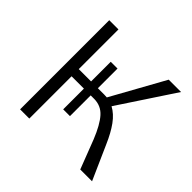

<svg xmlns="http://www.w3.org/2000/svg" viewBox="-161 -830 1002 1002"><g transform="rotate(45 339.5 -329.0)"><path d="M343 -312H318V-159H268V-312H177V0H109V-658H177V-365H268V-510H318V-365H364Q378 -365 385 -364L548 -658H639L435 -349Q472 -329 501 -289Q530 -249 556 -189L640 0H553L491 -161Q460 -238 427 -275Q394 -312 343 -312Z"/></g></svg>

Font: LXGW Bright GB
Style: Regular
Weight: 400
Designer: Christian Thalmann (Catharsis Fonts)
Foundry: LXGW / Christian Thalmann (Catharsis Fonts) / Fontworks Inc.
Version: Version 5.510